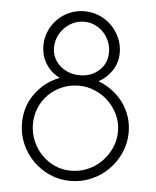

<svg xmlns="http://www.w3.org/2000/svg" viewBox="-50 -701 609 751"><g transform="rotate(5 255.0 -325.0)"><path d="M145 -506Q145 -485 153.5 -466.5Q162 -448 177 -435Q192 -422 211.5 -414.5Q231 -407 254 -407Q300 -407 330.5 -435Q361 -463 361 -506Q361 -528 353 -548Q345 -568 330.5 -583.5Q316 -599 296.5 -608Q277 -617 254 -617Q231 -617 211.5 -608Q192 -599 177 -583.5Q162 -568 153.5 -548Q145 -528 145 -506ZM89 -201Q89 -167 101.5 -136.5Q114 -106 136.5 -82.5Q159 -59 188.5 -45.5Q218 -32 253 -32Q288 -32 319 -45.5Q350 -59 373 -82.5Q396 -106 409.5 -136.5Q423 -167 423 -201Q423 -235 409.5 -264.5Q396 -294 373.5 -316.5Q351 -339 320 -352.5Q289 -366 255 -366Q220 -366 189.5 -353Q159 -340 136.5 -317.5Q114 -295 101.5 -265Q89 -235 89 -201ZM46 -201Q46 -267 83 -317.5Q120 -368 178 -390Q144 -406 123.5 -438Q103 -470 103 -510Q103 -540 114.5 -567Q126 -594 146.5 -614.5Q167 -635 194 -646.5Q221 -658 252 -658Q283 -658 311 -646Q339 -634 359 -613.5Q379 -593 391 -566Q403 -539 403 -508Q403 -469 382.5 -438Q362 -407 330 -390Q359 -379 384 -360.5Q409 -342 427 -317.5Q445 -293 455 -263.5Q465 -234 465 -201Q465 -158 448 -120Q431 -82 402.5 -53.5Q374 -25 335.5 -8.5Q297 8 254 8Q211 8 173.5 -8.5Q136 -25 107.5 -53.5Q79 -82 62.5 -120Q46 -158 46 -201Z"/></g></svg>

Font: Josefin Slab
Style: Regular
Weight: 400
Designer: Santiago Orozco
Foundry: Typemade
Version: Version 1.000